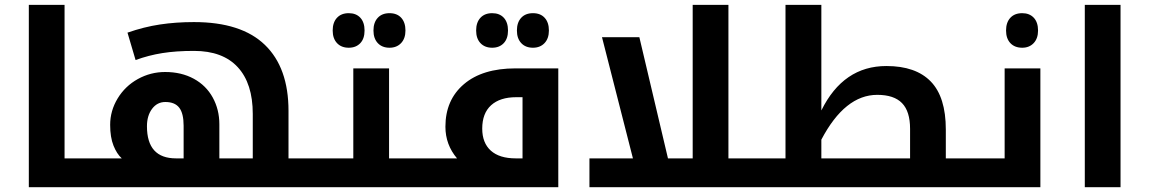

<svg xmlns="http://www.w3.org/2000/svg" viewBox="-20 -780 4789 800"><path d="M374 -120.1Q378.9 -120.1 378.9 -116.2V-4.9Q378.9 0 374 0H100.1V-759.8H249V-120.1Z M1307.1 -120.1Q1312 -120.1 1312 -116.2V-4.9Q1312 0 1307.1 0H364.3Q359.4 0 359.4 -4.9V-116.2Q359.4 -120.1 364.3 -120.1H487.3Q466.8 -138.7 452.9 -173.3Q439 -208 439 -259.8Q439 -318.4 470.2 -369.9Q501.5 -421.4 554.4 -450.7Q607.4 -480 668 -480Q735.8 -480 787.4 -451.9Q838.9 -423.8 866.5 -373.5Q894 -323.2 894 -262.2V-120.1H1033.2V-305.2Q1033.2 -432.1 970.7 -500Q908.2 -567.9 788.1 -567.9Q713.4 -567.9 656.5 -558.8Q599.6 -549.8 544.9 -529.8L511.2 -644Q580.1 -668 646.5 -678Q712.9 -688 788.1 -688Q985.4 -688 1083.7 -593Q1182.1 -498 1182.1 -317.9V-120.1ZM745.1 -120.1V-255.9Q745.1 -307.6 726.8 -331.3Q708.5 -355 668.9 -355Q634.8 -355 613.5 -326.4Q592.3 -297.9 592.3 -253.9Q592.3 -120.1 713.4 -120.1Z M1297.4 0Q1292.5 0 1292.5 -4.9V-116.2Q1292.5 -120.1 1297.4 -120.1H1452.1V-495.1H1601.1V-120.1H1751.5Q1756.3 -120.1 1756.3 -116.2V-4.9Q1756.3 0 1751.5 0ZM1433.1 -581.1Q1402.3 -581.1 1384.3 -600.3Q1366.2 -619.6 1366.2 -652.8Q1366.2 -686.5 1384 -705.8Q1401.9 -725.1 1433.1 -725.1Q1463.9 -725.1 1481.4 -706.1Q1499 -687 1499 -652.8Q1499 -618.7 1481 -599.9Q1462.9 -581.1 1433.1 -581.1ZM1603 -581.1Q1572.3 -581.1 1554.2 -600.3Q1536.1 -619.6 1536.1 -652.8Q1536.1 -686.5 1554 -705.8Q1571.8 -725.1 1603 -725.1Q1634.3 -725.1 1651.9 -705.8Q1669.4 -686.5 1669.4 -652.8Q1669.4 -619.6 1651.1 -600.3Q1632.8 -581.1 1603 -581.1Z M2157.2 -120.1V-375H2130.9Q2063.5 -375 2026.4 -341.6Q1989.3 -308.1 1989.3 -244.1Q1989.3 -184.6 2025.1 -152.3Q2061 -120.1 2128.9 -120.1ZM1884.3 -120.1Q1835.9 -177.2 1835.9 -252Q1835.9 -363.8 1913.1 -429.4Q1990.2 -495.1 2127.9 -495.1H2306.2V0H1741.2Q1736.3 0 1736.3 -4.9V-116.2Q1736.3 -120.1 1741.2 -120.1ZM2030.8 -581.1Q2000 -581.1 1981.9 -600.3Q1963.9 -619.6 1963.9 -652.8Q1963.9 -686.5 1981.7 -705.8Q1999.5 -725.1 2030.8 -725.1Q2061.5 -725.1 2079.1 -706.1Q2096.7 -687 2096.7 -652.8Q2096.7 -618.7 2078.6 -599.9Q2060.5 -581.1 2030.8 -581.1ZM2200.7 -581.1Q2169.9 -581.1 2151.9 -600.3Q2133.8 -619.6 2133.8 -652.8Q2133.8 -686.5 2151.6 -705.8Q2169.4 -725.1 2200.7 -725.1Q2231.9 -725.1 2249.5 -705.8Q2267.1 -686.5 2267.1 -652.8Q2267.1 -619.6 2248.8 -600.3Q2230.5 -581.1 2200.7 -581.1Z M3145 -120.1Q3149.9 -120.1 3149.9 -116.2V-4.9Q3149.9 0 3145 0H2436V-120.1H2617.2L2488.3 -625H2644L2763.2 -120.1H2866.2V-759.8H3015.1V-120.1Z M3135.3 0Q3130.4 0 3130.4 -4.9V-116.2Q3130.4 -120.1 3135.3 -120.1H3252.9V-759.8H3402.3V-319.8Q3493.7 -504.9 3673.3 -504.9Q3795.9 -504.9 3858.4 -440.2Q3920.9 -375.5 3920.9 -240.2V-120.1H4051.3Q4056.2 -120.1 4056.2 -116.2V-4.9Q4056.2 0 4051.3 0ZM3772 -120.1V-243.2Q3772 -315.9 3738.5 -350.3Q3705.1 -384.8 3635.3 -384.8Q3500.5 -384.8 3402.3 -198.2V-120.1Z M4041 0Q4036.1 0 4036.1 -4.9V-116.2Q4036.1 -120.1 4041 -120.1H4166V-495.1H4314.9V0ZM4239.3 -581.1Q4208 -581.1 4189.9 -600.3Q4171.9 -619.6 4171.9 -652.8Q4171.9 -686.5 4189.7 -705.8Q4207.5 -725.1 4239.3 -725.1Q4269.5 -725.1 4287.4 -706.1Q4305.2 -687 4305.2 -652.8Q4305.2 -619.6 4286.9 -600.3Q4268.6 -581.1 4239.3 -581.1Z M4500 -759.8H4648.9V0H4500Z"/></svg>

Font: Noto Sans Kufi Arabic
Style: Bold
Weight: 700
Designer: Monotype Design team
Foundry: Monotype Imaging Inc.
Version: Version 1.02